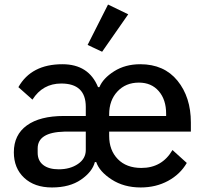

<svg xmlns="http://www.w3.org/2000/svg" viewBox="-20 -814 904 846"><path d="M430 -586 366 -616 456 -794 545 -751ZM209 12Q132 12 86.5 -30.5Q41 -73 41 -143Q41 -220 98.5 -261.5Q156 -303 262 -303H358V-343Q358 -446 250 -446Q168 -446 123 -375L61 -430Q118 -531 255 -531Q371 -531 412 -430H418Q434 -469 483 -500Q532 -531 598 -531Q703 -531 762 -458.5Q821 -386 821 -274V-234H461V-215Q461 -152 499 -113Q537 -74 603 -74Q694 -74 740 -153L803 -96Q774 -46 720.5 -17Q667 12 600 12Q526 12 472 -23Q418 -58 404 -100H398Q387 -57 337 -22.5Q287 12 209 12ZM461 -303H712V-313Q712 -375 679.5 -412.5Q647 -450 592 -450Q534 -450 497.5 -411Q461 -372 461 -310ZM239 -68Q289 -68 323.5 -91.5Q358 -115 358 -153V-234H263Q146 -231 146 -160V-141Q146 -106 170.5 -87Q195 -68 239 -68Z"/></svg>

Font: Anuphan Medium
Style: Regular
Weight: 500
Designer: Mike Abbink, Paul van der Laan, Pieter van Rosmalen, Mint Tantisuwanna
Foundry: Bold Monday; Cadson Demak
Version: Version 3.002;hotconv 1.0.109;makeotfexe 2.5.65596